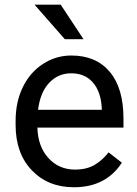

<svg xmlns="http://www.w3.org/2000/svg" viewBox="-20 -787 582 817"><path d="M294.4 9.8Q184.6 9.8 115.5 -62.3Q46.4 -134.3 46.4 -255.4V-272.5Q46.4 -353 77.1 -416.3Q107.9 -479.5 163.1 -515.1Q218.3 -550.8 283.2 -550.8Q388.7 -550.8 447 -481.4Q505.4 -412.1 505.4 -282.7V-244.1H139.2Q141.1 -164.1 185.8 -114.7Q230.5 -65.4 299.3 -65.4Q348.6 -65.4 382.6 -85.4Q416.5 -105.5 441.9 -138.7L498.5 -94.7Q430.7 9.8 294.4 9.8ZM283.2 -475.1Q227.1 -475.1 189 -434.3Q150.9 -393.6 142.1 -319.8H413.1V-327.1Q409.2 -397.5 375 -436.3Q340.8 -475.1 283.2 -475.1ZM335.4 -620.1H255.9L127 -767.1H238.3Z"/></svg>

Font: Hopone
Style: Regular
Weight: 400
Foundry: SIL International (SIL)
Version: Version 1.00 September 3, 2015, initial release